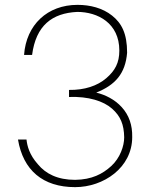

<svg xmlns="http://www.w3.org/2000/svg" viewBox="-20 -759 620 790"><path d="M112 -533C128 -654 194 -705 298 -710C382 -710 471 -664 471 -551C471 -500 453 -468 417 -437C381 -406 328 -388 264 -389V-360C344 -363 406 -343 441 -312C476 -281 490 -247 491 -194C491 -158 474 -109 438 -76C402 -43 358 -20 289 -19C217 -19 168 -44 136 -83C101 -122 92 -158 89 -185H54C75 -59 156 11 289 11C406 11 524 -69 524 -195C525 -244 511 -285 481 -318C452 -350 413 -369 376 -378C454 -409 496 -456 503 -542C503 -622 480 -664 441 -695C402 -726 351 -739 299 -739C175 -739 88 -657 79 -533Z"/></svg>

Font: SSpoqa Han Sans Neo Thin
Style: Regular
Weight: 100
Designer: [Spoqa Han Sans Neo] Dong-huui Kim  Younghwa Kang  Yujin Lee  [Noto Sans] Ryoko NISHIZUKA  (kana & ideographs); Paul D. 
Foundry: Spoqa (http://www.spoqa-han-sans.com)
Version: Version 1.000